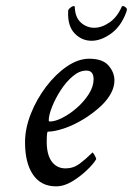

<svg xmlns="http://www.w3.org/2000/svg" viewBox="-20 -623 448 648"><path d="M168.9 5.9Q118.2 5.9 91.3 -33.7Q64.5 -73.2 64.5 -142.6Q64.5 -189.5 84 -238.8Q103.5 -288.1 135.7 -330.6Q168 -373 206.1 -398.9Q244.1 -424.8 281.2 -424.8Q326.2 -424.8 346.2 -401.9Q366.2 -378.9 366.2 -351.6Q366.2 -309.6 322.3 -266.6Q293 -239.3 259.3 -219.2Q225.6 -199.2 194.3 -189Q163.1 -178.7 141.6 -178.7Q137.7 -178.7 137.7 -144.5Q137.7 -100.6 154.8 -77.6Q171.9 -54.7 201.2 -54.7Q227.5 -54.7 248.5 -70.3Q269.5 -85.9 289.1 -105.5L292 -108.4Q293.9 -108.4 299.3 -99.1Q304.7 -89.8 304.7 -85.9Q295.9 -70.3 273.4 -48.8Q251 -27.3 223.6 -10.7Q196.3 5.9 168.9 5.9ZM148.4 -212.9Q166 -212.9 190.9 -225.6Q215.8 -238.3 239.7 -259.3Q263.7 -280.3 279.8 -305.7Q295.9 -331.1 295.9 -355.5Q295.9 -384.8 271.5 -384.8Q248 -384.8 225.6 -365.7Q203.1 -346.7 185.1 -318.8Q167 -291 155.8 -262.7Q144.5 -234.4 144.5 -216.8Q144.5 -212.9 148.4 -212.9ZM289.1 -485.4Q255.9 -485.4 231.9 -510.3Q208 -535.2 210 -583V-586.9L210.9 -589.8Q212.9 -593.8 218.8 -598.1Q224.6 -602.5 229.5 -602.5Q232.4 -602.5 232.4 -599.6Q233.4 -564.5 252.9 -546.9Q272.5 -529.3 297.9 -529.3Q323.2 -529.3 349.1 -546.9Q375 -564.5 390.6 -599.6Q390.6 -602.5 394.5 -602.5Q399.4 -602.5 404.3 -598.1Q409.2 -593.8 408.2 -589.8L407.2 -585.9Q406.2 -584 406.2 -582Q388.7 -534.2 355 -509.8Q321.3 -485.4 289.1 -485.4Z"/></svg>

Font: Crimson Text
Style: Italic
Weight: 400
Italic angle: -11°
Designer: Sebastian Kosch
Foundry: Sebastian Kosch
Version: Version 1.100; ttfautohint (v1.8.4)